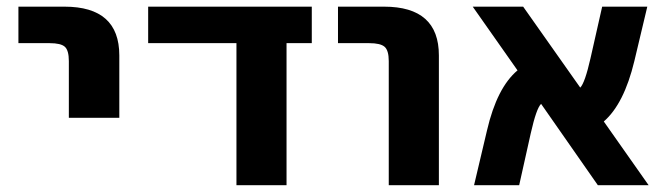

<svg xmlns="http://www.w3.org/2000/svg" viewBox="-20 -543 1962 565"><path d="M34.2 -416V-523.4H169.9Q331.1 -523.4 331.1 -379.9V-196.3H182.6V-363.3Q182.6 -394.5 170.9 -405.3Q159.2 -416 126 -416Z M823.2 2H675.8V-416H416V-523.4H897.5V-416H823.2Z M974.6 -416V-523.4H1110.4Q1271.5 -523.4 1271.5 -379.9V2H1124V-363.3Q1124 -394.5 1111.8 -405.3Q1099.6 -416 1066.4 -416Z M1888.7 2H1739.3L1572.3 -237.3Q1558.6 -224.6 1542 -151.4L1507.8 2H1375L1413.1 -159.2Q1442.4 -285.2 1502.9 -335.9L1371.1 -523.4H1519.5L1687.5 -285.2Q1701.2 -298.8 1717.8 -372.1L1752 -523.4H1884.8L1846.7 -363.3Q1816.4 -237.3 1756.8 -185.5Z"/></svg>

Font: Gen Shin Gothic Bold
Style: Bold
Weight: 700
Designer: [Source Han Sans]
Ryoko NISHIZUKA  (kana & ideographs); Paul D. Hunt (Latin, Greek & Cyrillic); Wenlong ZHANG  (bopomofo
Version: Version 1.002.20150607